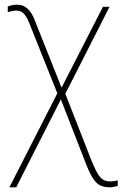

<svg xmlns="http://www.w3.org/2000/svg" viewBox="-20 -557 532 817"><path d="M54 -537Q31 -537 13 -529V-505Q34 -512 50 -512Q66 -512 79 -501Q92 -490 104 -460L224 -160L20 240H49L239 -134L347 143Q367 195 387.5 217.5Q408 240 446 240Q457 240 465.5 238Q474 236 481 234V210Q466 215 448 215Q422 215 406 196.5Q390 178 368 123L258 -158L446 -528H418L242 -184L127 -473Q102 -537 54 -537Z"/></svg>

Font: Noto Sans UI Thin
Style: Regular
Weight: 250
Designer: Monotype Design Team
Foundry: Monotype Imaging Inc.
Version: Version 1.901